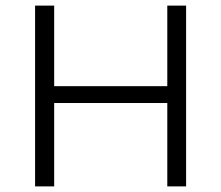

<svg xmlns="http://www.w3.org/2000/svg" viewBox="-20 -664 787 684"><path d="M643 -644V0H576V-297H173V0H105V-644H173V-357H576V-644Z"/></svg>

Font: Montserrat Ace
Style: Regular
Weight: 400
Designer: Julieta Ulanovsky
Foundry: Julieta Ulanovsky
Version: Version 1